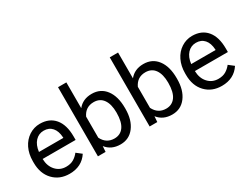

<svg xmlns="http://www.w3.org/2000/svg" viewBox="-71 -1272 2324 1804"><g transform="rotate(-30 1091.0 -370.0)"><path d="M287.6 9.8C376.1 9.8 442.5 -24.3 486.8 -92.3L431.6 -135.3C415 -113.8 395.7 -96.5 373.5 -83.5C351.4 -70.5 324.4 -64 292.5 -64C247.6 -64 210.5 -80 181.4 -112.1C152.3 -144.1 137 -186.2 135.7 -238.3H493.7V-275.9C493.7 -360.2 474.6 -425 436.5 -470.2C398.4 -515.5 345.1 -538.1 276.4 -538.1C234.4 -538.1 195.4 -526.4 159.4 -503.2C123.5 -479.9 95.5 -447.7 75.4 -406.5C55.4 -365.3 45.4 -318.5 45.4 -266.1V-249.5C45.4 -170.7 67.9 -107.8 112.8 -60.8C157.7 -13.8 216 9.8 287.6 9.8ZM276.4 -463.9C314.1 -463.9 344.1 -451.3 366.2 -426C388.3 -400.8 400.7 -365.2 403.3 -319.3V-312.5H138.7C144.5 -360.4 159.8 -397.5 184.6 -424.1C209.3 -450.6 239.9 -463.9 276.4 -463.9Z M1045.4 -258.3V-266.1C1045.4 -350.4 1027.1 -416.8 990.5 -465.3C953.9 -513.8 903.5 -538.1 839.4 -538.1C775.2 -538.1 724.9 -515.5 688.5 -470.2V-750H598.1V0H681.2L685.5 -61C722 -13.8 773.6 9.8 840.3 9.8C902.8 9.8 952.6 -14.7 989.7 -63.7C1026.9 -112.7 1045.4 -177.6 1045.4 -258.3ZM955.1 -268.6C955.1 -201.2 943 -150.7 918.9 -117.2C894.9 -83.7 861.2 -66.9 817.9 -66.9C759.3 -66.9 716.1 -94.6 688.5 -149.9V-378.4C714.5 -433.8 757.3 -461.4 816.9 -461.4C861.5 -461.4 895.7 -444.7 919.4 -411.1C943.2 -377.6 955.1 -330.1 955.1 -268.6Z M1606.4 -258.3V-266.1C1606.4 -350.4 1588.1 -416.8 1551.5 -465.3C1514.9 -513.8 1464.5 -538.1 1400.4 -538.1C1336.3 -538.1 1286 -515.5 1249.5 -470.2V-750H1159.2V0H1242.2L1246.6 -61C1283 -13.8 1334.6 9.8 1401.4 9.8C1463.9 9.8 1513.7 -14.7 1550.8 -63.7C1587.9 -112.7 1606.4 -177.6 1606.4 -258.3ZM1516.1 -268.6C1516.1 -201.2 1504.1 -150.7 1480 -117.2C1455.9 -83.7 1422.2 -66.9 1378.9 -66.9C1320.3 -66.9 1277.2 -94.6 1249.5 -149.9V-378.4C1275.6 -433.8 1318.4 -461.4 1377.9 -461.4C1422.5 -461.4 1456.7 -444.7 1480.5 -411.1C1504.2 -377.6 1516.1 -330.1 1516.1 -268.6Z M1939.5 9.8C2028 9.8 2094.4 -24.3 2138.7 -92.3L2083.5 -135.3C2066.9 -113.8 2047.5 -96.5 2025.4 -83.5C2003.3 -70.5 1976.2 -64 1944.3 -64C1899.4 -64 1862.4 -80 1833.3 -112.1C1804.1 -144.1 1788.9 -186.2 1787.6 -238.3H2145.5V-275.9C2145.5 -360.2 2126.5 -425 2088.4 -470.2C2050.3 -515.5 1996.9 -538.1 1928.2 -538.1C1886.2 -538.1 1847.2 -526.4 1811.3 -503.2C1775.3 -479.9 1747.3 -447.7 1727.3 -406.5C1707.3 -365.3 1697.3 -318.5 1697.3 -266.1V-249.5C1697.3 -170.7 1719.7 -107.8 1764.6 -60.8C1809.6 -13.8 1867.8 9.8 1939.5 9.8ZM1928.2 -463.9C1966 -463.9 1995.9 -451.3 2018.1 -426C2040.2 -400.8 2052.6 -365.2 2055.2 -319.3V-312.5H1790.5C1796.4 -360.4 1811.7 -397.5 1836.4 -424.1C1861.2 -450.6 1891.8 -463.9 1928.2 -463.9Z"/></g></svg>

Font: Roboto1
Style: rg
Weight: 400
Designer: Google
Version: Version 2.137; 2017